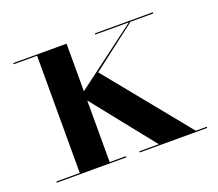

<svg xmlns="http://www.w3.org/2000/svg" viewBox="-86 -577 787 694"><g transform="rotate(-20 307.5 -230.0)"><path d="M23.5 -4.5V0H291V-4.5H228.5V-241.5L417.5 -4.5H342.5V0H602V-4.5H560L300.5 -323.5L473 -455.5H560.5V-460H337.5V-455.5H466.5L228.5 -277V-460H23.5V-455.5H113.5V-4.5Z"/></g></svg>

Font: Bodoni* 36pt Medium
Style: Regular
Weight: 500
Version: Version 2.3